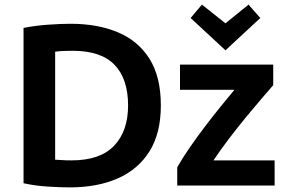

<svg xmlns="http://www.w3.org/2000/svg" viewBox="-20 -804 1242 832"><path d="M282 8Q240 8 186 4.5Q132 1 82 -10V-683Q132 -693 188 -697Q244 -701 286 -701Q403 -701 491 -664Q579 -627 628 -549Q677 -471 677 -347Q677 -227 628 -148.5Q579 -70 490.5 -31Q402 8 282 8ZM290 -109Q414 -109 474.5 -172.5Q535 -236 535 -347Q535 -462 476.5 -523Q418 -584 294 -584Q246 -584 219 -580V-112Q229 -112 245.5 -110.5Q262 -109 290 -109ZM748 0V-79Q770 -118 801 -163Q832 -208 867 -254Q902 -300 935.5 -341.5Q969 -383 996 -415H760V-524H1164V-435Q1145 -413 1113.5 -376.5Q1082 -340 1045 -295Q1008 -250 971.5 -202Q935 -154 905 -109H1170V0ZM957 -586 806 -726 855 -784 957 -703 1057 -784 1108 -726Z"/></svg>

Font: Ubuntu Sans
Style: Bold
Weight: 700
Designer: Dalton Maag Ltd
Foundry: Dalton Maag Ltd
Version: Version 1.006; ttfautohint (v1.8.4.7-5d5b)